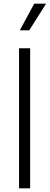

<svg xmlns="http://www.w3.org/2000/svg" viewBox="-20 -1018 269 1038"><path d="M83 -757H143V0H83ZM165 -998H229L138 -854H87Z"/></svg>

Font: Eudoxus Sans Light
Style: Regular
Weight: 300
Designer: Stijn de Vries
Foundry: tokotype
Version: Version 2.005